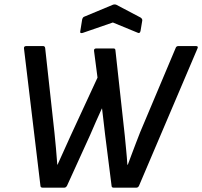

<svg xmlns="http://www.w3.org/2000/svg" viewBox="-20 -868 935 888"><path d="M178 0Q167 0 167 -9L91 -643Q89 -655 102 -655H179Q188 -655 189 -645L232 -253Q236 -217 239 -180.5Q242 -144 245 -106H246Q261 -140 276.5 -173.5Q292 -207 307 -241L431 -509L415 -632Q413 -644 426 -644H505Q514 -644 514 -634L557 -242Q560 -209 563.5 -174.5Q567 -140 569 -106H571Q580 -130 589.5 -155.5Q599 -181 609 -207Q619 -233 628 -256L792 -645Q795 -655 805 -655H886Q899 -655 893 -643L623 -9Q619 0 610 0H506Q496 0 496 -9L466 -246Q462 -276 459 -306.5Q456 -337 452 -366H451Q437 -336 423.5 -305Q410 -274 397 -244L290 -9Q285 0 277 0ZM363 -716Q357 -714 353.5 -715.5Q350 -717 351 -722L360 -778Q363 -789 370 -791L502 -846Q510 -849 518 -846L630 -787Q639 -781 638 -773L630 -725Q627 -711 616 -717L502 -764Z"/></svg>

Font: Sofia Sans SemiBold
Style: Italic
Weight: 600
Italic angle: -9°
Designer: Botio Nikoltchev, Ani Petrova
Foundry: lettersoup
Version: Version 4.100-B